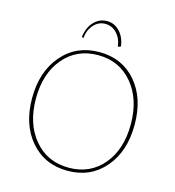

<svg xmlns="http://www.w3.org/2000/svg" viewBox="-127 -990 1009 1107"><g transform="rotate(15 377.5 -436.5)"><path d="M268 -752 258 -758Q265 -814 297.5 -848.5Q330 -883 376 -883Q420 -883 451.5 -849.5Q483 -816 490 -762L473 -756Q467 -805 438.5 -835Q410 -865 369 -865Q330 -865 301.5 -834Q273 -803 268 -752ZM380 -699Q516 -699 599.5 -602Q683 -505 683 -346Q683 -187 598.5 -88.5Q514 10 377 10Q240 10 156 -87.5Q72 -185 72 -343Q72 -501 157 -600Q242 -699 380 -699ZM379 -9Q506 -9 583.5 -101Q661 -193 661 -343Q661 -493 582.5 -586.5Q504 -680 377 -680Q250 -680 172 -588Q94 -496 94 -346Q94 -196 172.5 -102.5Q251 -9 379 -9Z"/></g></svg>

Font: Cantarell Thin
Style: Regular
Weight: 100
Designer: Dave Crossland, Nikolaus Waxweiler, Florian Fecher, Jacques Le Bailly, Eben Sorkin, Alexei Vanyashin, Alexios Zavras, Em
Version: Version 0.303